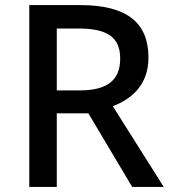

<svg xmlns="http://www.w3.org/2000/svg" viewBox="-20 -734 673 754"><path d="M295 -714H95V0H203V-289H327L499 0H623L423 -317C494 -344 563 -398 563 -508C563 -646 477 -714 295 -714ZM288 -622C400 -622 452 -589 452 -504C452 -421 404 -379 293 -379H203V-622Z"/></svg>

Font: Noto Sans Gujarati UI Medium
Style: Regular
Weight: 500
Designer: Jelle Bosma - Monotype Design Team, Universal Thirst
Foundry: Monotype Imaging Inc.
Version: Version 2.106